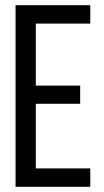

<svg xmlns="http://www.w3.org/2000/svg" viewBox="-20 -720 400 740"><path d="M289 -390V-320H118V-71H328V0H40V-700H328V-629H118V-390Z"/></svg>

Font: Bebas Neue Regular
Style: Regular
Weight: 400
Designer: Ryoichi Tsunekawa & LGV (GE)
Foundry: Free Software Foundation, Inc.
Version: Version 1.003 August 13, 2016